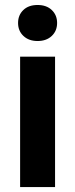

<svg xmlns="http://www.w3.org/2000/svg" viewBox="-20 -758 305 778"><path d="M203.1 0H61.5V-528.3H203.1ZM53.2 -665Q53.2 -696.8 74.5 -717.3Q95.7 -737.8 132.3 -737.8Q168.5 -737.8 189.9 -717.3Q211.4 -696.8 211.4 -665Q211.4 -632.8 189.7 -612.3Q168 -591.8 132.3 -591.8Q96.7 -591.8 75 -612.3Q53.2 -632.8 53.2 -665Z"/></svg>

Font: Vazir
Style: Bold
Weight: 700
Designer: Saber Rastikerdar
Foundry: Saber Rastikerdar
Version: Version 30.0.0